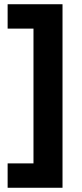

<svg xmlns="http://www.w3.org/2000/svg" viewBox="-20 -762 387 906"><path d="M275 -742V124H16V9H138V-627H16V-742Z"/></svg>

Font: Alexandria SemiBold
Style: Regular
Weight: 600
Designer: Mohamed Gaber
Foundry: Kief Type Foundry
Version: Version 5.100